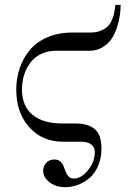

<svg xmlns="http://www.w3.org/2000/svg" viewBox="-20 -592 540 802"><path d="M483.9 -571.8Q483.9 -550.8 480.7 -528.1Q477.5 -505.4 468.8 -478Q460 -450.7 446 -429.7Q432.1 -408.7 408 -394.3Q383.8 -379.9 353 -379.9H213.9Q183.6 -379.9 159.2 -369.9Q134.8 -359.9 118.9 -343.8Q103 -327.6 92 -306.4Q81.1 -285.2 76.4 -262.9Q71.8 -240.7 71.8 -217.8Q71.8 -149.4 115.5 -112.8Q159.2 -76.2 241.2 -76.2H296.9Q348.1 -76.2 376 -52.5Q403.8 -28.8 403.8 28.8Q403.8 67.9 390.4 99.6Q377 131.3 355 150.6Q333 169.9 306.4 179.9Q279.8 189.9 251 189.9Q213.9 189.9 187 169.4Q160.2 148.9 160.2 121.1Q160.2 103 172.9 88.6Q185.5 74.2 207 74.2Q222.2 74.2 231.7 82.5Q241.2 90.8 245.8 102.5Q250.5 114.3 254.6 125.7Q258.8 137.2 266.8 145.5Q274.9 153.8 288.1 153.8Q319.3 153.8 347.7 118.9Q376 84 376 44.9Q376 0 316.9 0H243.2Q156.7 0 102.3 -60.5Q47.9 -121.1 47.9 -217.8Q47.9 -264.6 62 -306.6Q76.2 -348.6 104 -382.6Q131.8 -416.5 178 -436.3Q224.1 -456.1 283.2 -456.1H357.9Q383.3 -456.1 402.3 -464.4Q421.4 -472.7 431.4 -483.2Q441.4 -493.7 448.2 -510.5Q455.1 -527.3 456.8 -536.9Q458.5 -546.4 460.4 -560.1Q460.4 -561.5 460.7 -562.3Q460.9 -563 460.9 -564L461.9 -571.8Z"/></svg>

Font: Flanker Steampunk
Style: Regular
Weight: 400
Designer: Alexey Kryukov, Leonardo Di Lena
Foundry: Alexey Kryukov, Leonardo Di Lena
Version: 1.210